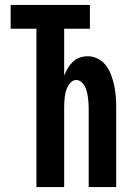

<svg xmlns="http://www.w3.org/2000/svg" viewBox="-20 -755 540 775"><path d="M127 0V-639H23V-735H343V-639H239V-450Q245 -465 253.5 -479.5Q262 -494 274 -505.5Q286 -517 302 -522.5Q318 -528 334 -528Q356 -528 376 -517.5Q396 -507 409 -489Q422 -471 429.5 -450Q437 -429 441.5 -407.5Q446 -386 447.5 -364Q449 -342 449 -320V0H338V-320Q338 -331 337 -342Q336 -353 334.5 -364.5Q333 -376 330 -386.5Q327 -397 322 -407Q317 -417 308 -424.5Q299 -432 288 -432Q277 -432 268 -424.5Q259 -417 254 -407Q249 -397 246 -386.5Q243 -376 241.5 -364.5Q240 -353 239.5 -342Q239 -331 239 -320V0Z"/></svg>

Font: Iosevka Algr
Style: Bold
Weight: 700
Monospace: yes
Designer: Belleve Invis
Foundry: Belleve Invis
Version: Version 26.0.2; ttfautohint (v1.8.3)